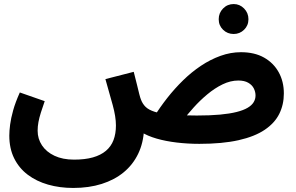

<svg xmlns="http://www.w3.org/2000/svg" viewBox="-20 -698 1462 949"><path d="M342 231Q275 231 217.5 214.5Q160 198 117 165.5Q74 133 50 84.5Q26 36 26 -28Q26 -51 30 -82Q34 -113 45 -152.5Q56 -192 78 -241L201 -198Q190 -167 182 -141.5Q174 -116 170 -94.5Q166 -73 166 -52Q166 -12 187.5 20.5Q209 53 249.5 72Q290 91 346 91Q400 91 439 80Q478 69 503.5 47.5Q529 26 541 -5.5Q553 -37 553 -78Q553 -121 537 -179Q521 -237 501 -307L641 -343Q651 -305 657.5 -277.5Q664 -250 668.5 -232.5Q673 -215 677 -205Q685 -184 700 -169.5Q715 -155 744.5 -145.5Q774 -136 824 -131.5Q874 -127 953 -127Q1019 -127 1067.5 -131.5Q1116 -136 1149.5 -144.5Q1183 -153 1203.5 -165Q1224 -177 1233.5 -192.5Q1243 -208 1243 -226Q1243 -244 1234.5 -261Q1226 -278 1207 -289Q1188 -300 1158 -300Q1119 -300 1080 -281Q1041 -262 1004.5 -231.5Q968 -201 937.5 -167Q907 -133 884 -103L741 -120Q770 -167 806.5 -213.5Q843 -260 885 -301Q927 -342 973.5 -373Q1020 -404 1070 -422Q1120 -440 1171 -440Q1238 -440 1285 -413.5Q1332 -387 1357.5 -341Q1383 -295 1383 -236Q1383 -181 1360.5 -135.5Q1338 -90 1288.5 -56.5Q1239 -23 1159 -5Q1079 13 965 13Q908 13 853.5 6.5Q799 0 754 -13Q709 -26 678 -45.5Q647 -65 636 -91L692 -60Q689 8 663 62Q637 116 591.5 153.5Q546 191 483 211Q420 231 342 231ZM1135 -530Q1104 -530 1082.5 -551Q1061 -572 1061 -603Q1061 -634 1082.5 -656Q1104 -678 1135 -678Q1165 -678 1186.5 -656Q1208 -634 1208 -603Q1208 -572 1186.5 -551Q1165 -530 1135 -530Z"/></svg>

Font: Noto Sans
Style: Bold
Weight: 700
Designer: Monotype Design Team
Foundry: Monotype Imaging Inc.
Version: Version 2.000;GOOG;noto-source:20170915:90ef993387c0; ttfaut